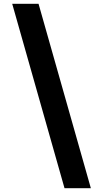

<svg xmlns="http://www.w3.org/2000/svg" viewBox="-20 -843 540 1006"><path d="M318 143 44 -823H182L456 143Z"/></svg>

Font: iosevka_custom_sans_ss08 Heavy
Style: Regular
Weight: 900
Designer: Belleve Invis
Foundry: Belleve Invis
Version: Version 10.3.0; ttfautohint (v1.8.3)